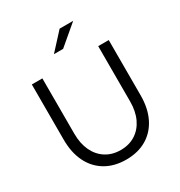

<svg xmlns="http://www.w3.org/2000/svg" viewBox="-212 -1061 1136 1215"><g transform="rotate(-30 356.0 -453.5)"><path d="M356 11Q270 11 206.5 -26.5Q143 -64 109 -133Q75 -202 75 -296V-700H152V-296Q152 -224 177 -171Q202 -118 248 -88.5Q294 -59 356 -59Q418 -59 464 -88.5Q510 -118 535 -171Q560 -224 560 -296V-700H637V-296Q637 -202 603 -133Q569 -64 506 -26.5Q443 11 356 11ZM292 -796 404 -918H503L359 -796Z"/></g></svg>

Font: Red Hat Text VF
Style: Regular
Weight: 400
Designer: Pentagram, MCKL
Foundry: Pentagram, MCKL
Version: Version 1.023